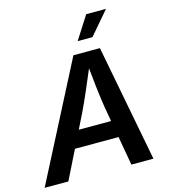

<svg xmlns="http://www.w3.org/2000/svg" viewBox="-155 -1052 1018 1158"><g transform="rotate(-15 353.5 -473.5)"><path d="M-21 0 353.5 -727.5H519L658.2 0H520.5L454.1 -377.9Q445.3 -433.1 436.5 -508.8Q427.7 -584.5 418.5 -678.7H445.8Q407.2 -586.9 375 -511.7Q342.8 -436.5 314.5 -377.9L127 0ZM156.7 -180.2 173.8 -285.2H557.1L540 -180.2ZM400.4 -803.2 492.2 -946.8H615.7L492.7 -803.2Z"/></g></svg>

Font: Inter SemiBold
Style: Italic
Weight: 600
Italic angle: -9.3988°
Designer: Rasmus Andersson
Foundry: rsms
Version: Version 4.001;git-66647c0bb